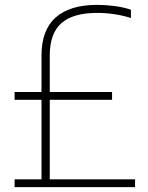

<svg xmlns="http://www.w3.org/2000/svg" viewBox="-20 -769 608 789"><path d="M535 -32V0H40V-32H150.5V-359H40V-391H150.5V-540.5Q150.5 -645.5 208.8 -697.2Q267 -749 379.5 -749Q415 -749 452.2 -744Q489.5 -739 518 -729V-695Q451.5 -716 378 -716Q281 -716 232.8 -674.2Q184.5 -632.5 184.5 -540.5V-391H440.5V-359H184.5V-32Z"/></svg>

Font: Encode Sans Semi Condensed Thin
Style: Regular
Weight: 250
Width: 4
Designer: Multiple Designers
Foundry: Impallari Type
Version: Version 2.000